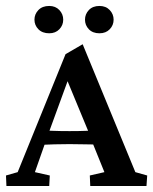

<svg xmlns="http://www.w3.org/2000/svg" viewBox="-21 -622 512 642"><path d="M0.5 0 -1 -35.2 38.1 -46.4 198.2 -440.9 255.4 -474.1 431.6 -46.4 471.2 -35.2 468.8 0H280.8L279.3 -35.2L328.1 -46.4L284.2 -154.8L275.4 -180.2L193.8 -377.4H214.8L143.1 -181.2L134.8 -157.7L95.7 -46.4L145.5 -35.2L143.6 0ZM117.2 -137.7V-186Q132.3 -185.5 155 -184.6Q177.7 -183.6 211.4 -183.6Q245.6 -183.6 268.6 -184.6Q291.5 -185.5 306.2 -186V-138.7Q286.1 -138.7 263.2 -139.4Q240.2 -140.1 211.4 -140.1Q183.6 -140.1 160.9 -139.4Q138.2 -138.7 117.2 -137.7ZM143.6 -510.7Q120.6 -510.7 107.4 -524.2Q94.2 -537.6 94.2 -556.2Q94.2 -574.7 107.4 -588.4Q120.6 -602.1 143.6 -602.1Q164.6 -602.1 177.5 -588.4Q190.4 -574.7 190.4 -556.2Q190.4 -537.6 177.5 -524.2Q164.6 -510.7 143.6 -510.7ZM311.5 -510.7Q289.1 -510.7 276.1 -524.2Q263.2 -537.6 263.2 -556.2Q263.2 -574.7 276.1 -588.4Q289.1 -602.1 311.5 -602.1Q333 -602.1 345.9 -588.4Q358.9 -574.7 358.9 -556.2Q358.9 -537.6 345.9 -524.2Q333 -510.7 311.5 -510.7Z"/></svg>

Font: Lateef Medium
Style: Regular
Weight: 500
Designer: SIL International
Foundry: SIL International
Version: Version 4.200